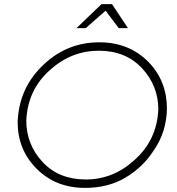

<svg xmlns="http://www.w3.org/2000/svg" viewBox="-20 -911 862 935"><path d="M603 -774H558L494.5 -859L397.5 -774H352.5L474.5 -891H525.5ZM394.5 4Q251.5 4 158.8 -88.8Q66 -181.5 66 -316.5Q72 -487.5 198.5 -602Q311.5 -705 463.5 -705Q611 -705 706 -606Q793 -514.5 793 -380.5Q790 -264.5 727 -176Q675 -96 590.8 -46Q506.5 4 394.5 4ZM397.5 -37Q530.5 -37 633 -130Q744 -227.5 751 -377.5Q751 -493.5 671.5 -578.8Q592 -664 461.5 -664Q328.5 -664 225.5 -572Q115 -475.5 108 -324.5Q108 -207.5 187.2 -122.2Q266.5 -37 397.5 -37Z"/></svg>

Font: Argentum Sans ExtraLight
Style: Italic
Weight: 200
Italic angle: -11°
Designer: Julieta Ulanovsky (font), Cristiano Sobral (main changes and remaster)
Foundry: Julieta Ulanovsky (font), Cristiano Sobral (main changes and remaster)
Version: Version 2.007;June 15, 2022;FontCreator 14.0.0.2814 64-bit; 